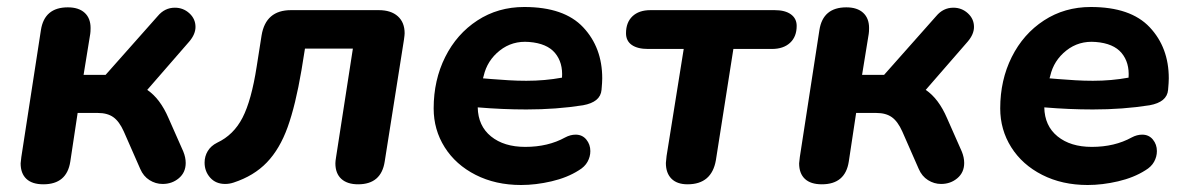

<svg xmlns="http://www.w3.org/2000/svg" viewBox="-20 -519 3402 549"><path d="M39 -52Q40 -61 41 -70L97 -433Q107 -498 174 -498Q205 -498 222 -482.5Q239 -467 239 -439Q239 -428 238 -422L219 -305H282L431 -473Q451 -497 480 -497Q504 -497 521.5 -481Q539 -465 539 -442Q539 -421 521 -400L401 -262Q438 -237 462 -181L504 -86Q511 -69 511 -53Q511 -26 491.5 -9.5Q472 7 445 7Q425 7 407.5 -4Q390 -15 381 -36L334 -143Q321 -172 304 -184Q287 -196 260 -196H202L181 -57Q171 8 104 8Q72 8 55.5 -7.5Q39 -23 39 -52Z M939 -52Q939 -58 941 -70L989 -380H852L842 -318Q825 -218 802.5 -155.5Q780 -93 743 -54.5Q706 -16 648 3Q636 7 624 7Q597 7 581 -11Q565 -29 565 -54Q565 -72 574 -87Q583 -102 601 -111Q648 -133 673.5 -182.5Q699 -232 714 -329L728 -418Q740 -490 812 -490H1063Q1098 -490 1117.5 -472.5Q1137 -455 1137 -424Q1137 -419 1135 -405L1080 -57Q1070 8 1004 8Q973 8 956 -7.5Q939 -23 939 -52Z M1220 -209Q1220 -290 1253 -356Q1286 -422 1345 -460.5Q1404 -499 1479 -499Q1593 -499 1647.5 -441Q1702 -383 1702 -295Q1702 -284 1700 -262Q1697 -227 1647 -218Q1571 -206 1485 -206Q1417 -206 1346 -212Q1347 -159 1384 -129Q1421 -99 1482 -99Q1547 -99 1596 -126Q1611 -134 1626 -134Q1645 -134 1656.5 -120Q1668 -106 1668 -87Q1668 -71 1660 -56.5Q1652 -42 1635 -32Q1602 -11 1557 -0.5Q1512 10 1470 10Q1397 10 1340 -19Q1283 -48 1251.5 -98Q1220 -148 1220 -209ZM1385 -293Q1410 -291 1435 -289.5Q1460 -288 1485 -288Q1538 -288 1587 -297Q1590 -340 1567 -367.5Q1544 -395 1493 -399Q1445 -403 1409 -374.5Q1373 -346 1363 -302L1361 -295Z M1884 -53Q1885 -63 1886 -73L1935 -379H1833Q1803 -379 1786.5 -390.5Q1770 -402 1770 -424Q1770 -455 1788.5 -472.5Q1807 -490 1840 -490H2195Q2225 -490 2241.5 -478Q2258 -466 2258 -445Q2258 -414 2239 -396.5Q2220 -379 2187 -379H2077L2027 -61Q2015 8 1946 8Q1916 8 1900 -8Q1884 -24 1884 -53Z M2265 -52Q2266 -61 2267 -70L2323 -433Q2333 -498 2400 -498Q2431 -498 2448 -482.5Q2465 -467 2465 -439Q2465 -428 2464 -422L2445 -305H2508L2657 -473Q2677 -497 2706 -497Q2730 -497 2747.5 -481Q2765 -465 2765 -442Q2765 -421 2747 -400L2627 -262Q2664 -237 2688 -181L2730 -86Q2737 -69 2737 -53Q2737 -26 2717.5 -9.5Q2698 7 2671 7Q2651 7 2633.5 -4Q2616 -15 2607 -36L2560 -143Q2547 -172 2530 -184Q2513 -196 2486 -196H2428L2407 -57Q2397 8 2330 8Q2298 8 2281.5 -7.5Q2265 -23 2265 -52Z M2840 -209Q2840 -290 2873 -356Q2906 -422 2965 -460.5Q3024 -499 3099 -499Q3213 -499 3267.5 -441Q3322 -383 3322 -295Q3322 -284 3320 -262Q3317 -227 3267 -218Q3191 -206 3105 -206Q3037 -206 2966 -212Q2967 -159 3004 -129Q3041 -99 3102 -99Q3167 -99 3216 -126Q3231 -134 3246 -134Q3265 -134 3276.5 -120Q3288 -106 3288 -87Q3288 -71 3280 -56.5Q3272 -42 3255 -32Q3222 -11 3177 -0.5Q3132 10 3090 10Q3017 10 2960 -19Q2903 -48 2871.5 -98Q2840 -148 2840 -209ZM3005 -293Q3030 -291 3055 -289.5Q3080 -288 3105 -288Q3158 -288 3207 -297Q3210 -340 3187 -367.5Q3164 -395 3113 -399Q3065 -403 3029 -374.5Q2993 -346 2983 -302L2981 -295Z"/></svg>

Font: SN Pro Bold
Style: Bold Italic
Weight: 700
Italic angle: -9°
Designer: Tobias Whetton
Foundry: Supernotes
Version: Version 1.003